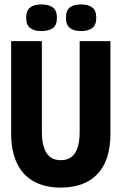

<svg xmlns="http://www.w3.org/2000/svg" viewBox="-20 -849 558 882"><path d="M258.8 12.8Q213.8 12.8 177.2 1.8Q140.7 -9.3 113.4 -29.7Q86.2 -50 68.1 -80.2Q50 -110.3 40.6 -148.9Q31.2 -187.5 31.2 -234.3V-660H172.3V-244.5Q172.3 -198.7 182.5 -169.6Q192.7 -140.5 211.8 -126.8Q230.8 -113.2 258.8 -113.2Q288 -113.2 307 -126.8Q326 -140.5 336 -169.7Q346 -198.8 346 -244.5V-660H487.2V-234.3Q487.2 -112.2 427.8 -49.7Q368.5 12.8 258.8 12.8ZM352.4 -706.3Q319.5 -706.3 301.3 -720.3Q283 -734.3 283 -767.2Q283 -801 300.8 -814.8Q318.7 -828.7 352.6 -828.7Q385.5 -828.7 403.8 -814.8Q422.2 -801 422.2 -766.8Q422.2 -734.2 403.8 -720.2Q385.3 -706.3 352.4 -706.3ZM170.2 -706.3Q138 -706.3 119.2 -719.8Q100.3 -733.3 100.3 -768Q100.3 -800.8 118.7 -814.8Q137 -828.7 170 -828.7Q203.8 -828.7 222.7 -814.8Q241.5 -801 241.5 -767.8Q241.5 -733.2 222.7 -719.8Q203.8 -706.3 170.2 -706.3Z"/></svg>

Font: Bricolage Grotesque 96pt ExtraBold SemiCondensed
Style: Regular
Weight: 800
Width: 4
Version: Version 1.001;gftools[0.9.33.dev8+g029e19f]